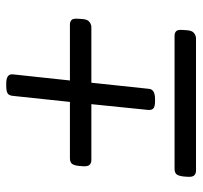

<svg xmlns="http://www.w3.org/2000/svg" viewBox="-36 -596 633 600"><g transform="rotate(-90 280.0 -296.5)"><path d="M263 -128Q247 -128 241 -133Q235 -138 236 -150L254 -327H79Q70 -327 64.5 -332.5Q59 -338 60 -353L61 -366Q63 -383 68.5 -388.5Q74 -394 85 -394H261L280 -573Q281 -584 287.5 -588.5Q294 -593 312 -593H319Q350 -593 347 -571L328 -394H503Q511 -394 516.5 -389.5Q522 -385 521 -370L520 -355Q519 -339 511 -333Q503 -327 495 -327H321L302 -148Q301 -128 270 -128ZM46 0Q37 0 31.5 -5.5Q26 -11 27 -26L28 -39Q30 -56 35.5 -61.5Q41 -67 52 -67H468Q476 -67 481.5 -62.5Q487 -58 486 -43L485 -28Q484 -12 476 -6Q468 0 460 0Z"/></g></svg>

Font: Asap
Style: Italic
Weight: 400
Italic angle: -6°
Designer: Pablo Cosgaya
Foundry: Omnibus-Type
Version: Version 3.001; ttfautohint (v1.8.3)